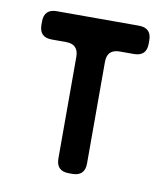

<svg xmlns="http://www.w3.org/2000/svg" viewBox="-63 -539 527 601"><g transform="rotate(10 200.5 -238.5)"><path d="M155 -32Q155 8 195 8H206Q246 8 246 -32V-355Q246 -395 286 -395H331Q371 -395 371 -435V-445Q371 -485 331 -485H70Q30 -485 30 -445V-435Q30 -395 70 -395H115Q155 -395 155 -355Z"/></g></svg>

Font: WDXL Lubrifont SC
Style: Regular
Weight: 400
Designer: [WDXL Lubrifont] Copyright 2020-2022 (c) NightFurySL2001, Skr-ZERO; [ZCOOL QingKe HuangYou] Copyright 2018-2022 (c) The 
Version: Version 2.001;hotconv 1.1.1;makeotfexe 2.6.0